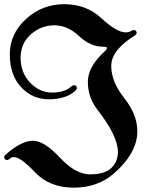

<svg xmlns="http://www.w3.org/2000/svg" viewBox="-48 -738 691 902"><path d="M-28.3 -0.5Q-28.3 -5.9 -20.5 -12.7Q52.7 -76.7 106.2 -76.7Q159.7 -76.7 233.2 2.2Q306.6 81.1 375 81.1Q443.4 81.1 474.6 51.5Q505.9 22 505.9 -23.9Q505.9 -99.1 411.6 -219.7Q364.7 -279.8 364.7 -352.8Q364.7 -425.8 445.3 -498Q454.6 -506.3 454.6 -512.5Q454.6 -518.6 435.5 -518.6Q376.5 -518.6 323 -568.8Q269.5 -619.1 207.5 -619.1Q145.5 -619.1 97.2 -576.9Q48.8 -534.7 48.8 -465.8Q48.8 -397 93.3 -350.1Q137.7 -303.2 196 -303.2Q254.4 -303.2 284.7 -330.1Q293 -337.4 299.3 -337.4Q313 -337.4 313 -324.2Q313 -317.9 304.7 -310.5Q260.3 -271.5 181.9 -271.5Q103.5 -271.5 50.8 -328.9Q-2 -386.2 -2 -482.7Q-2 -579.1 74.2 -648.7Q150.4 -718.3 253.9 -718.3Q357.4 -718.3 428.7 -652.1Q500 -585.9 542.5 -585.9Q558.1 -585.9 568.4 -592.8Q574.2 -596.7 581.1 -596.7Q593.8 -596.7 593.8 -583Q593.8 -576.2 584 -570.3Q474.6 -502.4 474.6 -428.2Q474.6 -354 535.9 -276.9Q597.2 -199.7 597.2 -121.6Q597.2 -20.5 489.7 74.7Q412.1 143.6 298.6 143.6Q185.1 143.6 116.9 71.8Q48.8 0 17.6 0Q6.8 0 -1 6.8Q-8.8 13.7 -14.2 13.7Q-28.3 13.7 -28.3 -0.5Z"/></svg>

Font: UnifrakturMaguntia20
Style: Book
Weight: 400
Designer: j. 'mach' wust, Gerrit Ansmann, Georg Duffner, based on a font by Peter Wiegel, original typeface by Carl Albert Fahrenw
Version: Version 2017-03-19